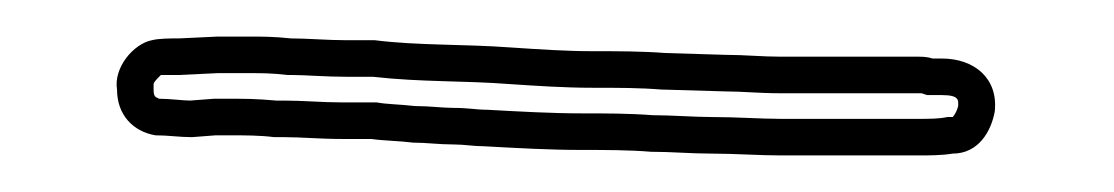

<svg xmlns="http://www.w3.org/2000/svg" viewBox="-20 -10 609 105"><path d="M44 39C44 53 53 62 65 64C72 64 78 65 85 65L98 64H105C114 64 122 64 130 65H135C145 65 155 66 167 66H183C190 67 198 67 206 68C213 68 220 69 228 69C234 69 239 70 245 70C263 71 281 72 298 72C311 72 324 72 336 73C347 73 358 74 369 74C382 74 395 75 407 75H482C488 75 495 75 501 74C515 74 522 62 524 51C526 33 513 22 495 22H490C487 21 484 21 482 21H407C397 21 387 20 377 20L344 19C331 18 318 18 304 18C290 18 275 17 260 16C233 14 209 15 185 12H170C159 12 148 11 139 11C130 10 123 10 116 10H99L78 11C73 11 67 11 63 12C53 14 42 27 44 39ZM64 36C64 35 66 33 67 32L68 31H78L99 30H116C123 30 129 30 137 31H138H139C147 31 158 32 170 32H184C211 35 233 34 259 36C274 37 289 38 304 38C318 38 330 38 342 39H343L377 40C386 40 395 41 407 41H482H484L487 42H495C505 42 504 45 504 48C503 52 501 54 501 54H499H498C494 55 488 55 482 55H407C396 55 383 54 369 54C360 54 347 53 337 53C324 52 311 52 298 52C282 52 264 51 246 50H245C241 50 236 49 228 49C222 49 215 48 207 48C198 47 191 47 186 46H184H167C156 46 146 45 135 45H131C120 44 114 44 105 44H97L84 45C80 45 73 44 67 44C65 43 64 43 64 39V37Z"/></svg>

Font: Scribbler
Style: Clr
Weight: 400
Designer: Mew Too
Foundry: Cannot Into Space Fonts
Version: Version 1.001